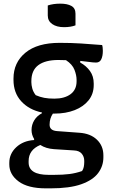

<svg xmlns="http://www.w3.org/2000/svg" viewBox="-20 -783 640 1053"><path d="M153 -70Q153 -99 168 -123.5Q183 -148 210 -162V-166Q139 -181 96.5 -227.5Q54 -274 54 -345V-352Q54 -440 119.5 -494Q185 -548 307 -548Q371 -548 424.5 -544.5Q478 -541 540 -536Q542 -531 543 -522Q544 -513 544 -504Q544 -476 535.5 -458Q527 -440 507 -440Q491 -440 471 -443Q451 -446 420 -449V-440Q453 -422 473.5 -393.5Q494 -365 494 -325V-317Q494 -268 466 -233Q438 -198 389.5 -179Q341 -160 279 -160Q274 -160 270 -160Q252 -134 252 -99Q252 -67 293 -64L415 -55Q476 -51 511.5 -17Q547 17 547 69V80Q547 128 518 166.5Q489 205 425.5 227.5Q362 250 257 250H232Q133 250 82 212Q31 174 31 119V110Q31 60 69 24.5Q107 -11 167 -15V-21Q153 -44 153 -70ZM176 -261Q199 -251 222.5 -246.5Q246 -242 278 -242Q334 -242 367 -266.5Q400 -291 400 -337V-345Q400 -370 388.5 -400Q377 -430 342 -453Q322 -454 300 -454Q228 -454 190 -425.5Q152 -397 152 -338V-332Q152 -317 157 -298Q162 -279 176 -261ZM247 176H276Q325 176 360.5 171.5Q396 167 430 155Q437 145 439.5 132Q442 119 442 106V99Q442 76 428 59.5Q414 43 385 42L276 35Q232 32 201 12Q137 39 137 100V108Q137 176 247 176ZM242 -753Q272 -763 311 -763Q349 -763 371.5 -750.5Q394 -738 394 -708V-644Q368 -634 331 -634Q291 -634 266.5 -651Q242 -668 242 -698Z"/></svg>

Font: Recursive Sn Csl St Med
Style: Regular
Weight: 500
Version: Version 1.079;hotconv 1.0.112;makeotfexe 2.5.65598; ttfautoh